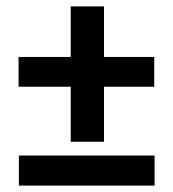

<svg xmlns="http://www.w3.org/2000/svg" viewBox="-20 -596 540 600"><path d="M39 -16H463V-110H39ZM201 -418H38V-325H201V-153H305V-325H462V-418H305V-576H201Z"/></svg>

Font: Inconsolata
Style: Bold
Weight: 700
Monospace: yes
Designer: Raph Levien, Kirill Tkachev(cyreal.org)
Foundry: Raph Levien, Kirill Tkachev(cyreal.org)
Version: Version 1.014